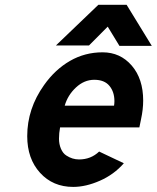

<svg xmlns="http://www.w3.org/2000/svg" viewBox="-20 -750 641 785"><path d="M244.6 -317.9H446.3Q447.8 -327.6 447.8 -336.4Q447.8 -374.5 427.2 -399.2Q406.7 -423.8 365.5 -423.8Q324.2 -423.8 290.5 -392.3Q256.8 -360.8 244.6 -317.9ZM303.2 -98.1Q351.6 -98.1 385.3 -130.4L486.3 -82.5Q446.3 -36.6 388.7 -11.2Q331.1 14.2 279.3 14.2Q196.3 14.2 143.8 -43.5Q91.3 -101.1 91.3 -193.4Q91.3 -305.7 160.2 -402.3Q205.1 -465.8 266.1 -501Q327.1 -536.1 399.4 -536.1Q471.7 -536.1 518.6 -481.9Q565.4 -427.7 565.4 -338.9Q565.4 -302.7 556.6 -262.2L549.8 -229H225.6Q221.2 -205.6 221.2 -183.1Q221.2 -160.6 229.2 -141.8Q237.3 -123 251 -114.3Q275.4 -98.1 303.2 -98.1ZM600.6 -562.5H468.3L420.4 -641.1L343.8 -564H208.5L382.3 -730.5H497.6Z"/></svg>

Font: Tuffy
Style: BoldItalic
Weight: 700
Italic angle: -12°
Designer: Thatcher Ulrich, Karoly Barta, Michael Everson
Version: Version 001.271